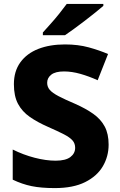

<svg xmlns="http://www.w3.org/2000/svg" viewBox="-20 -951 611 981"><path d="M535 -212Q535 -152 505.5 -101.5Q476 -51 415 -20.5Q354 10 260 10Q190 10 141.5 0Q93 -10 45 -33V-187Q99 -160 157 -145Q215 -130 264 -130Q315 -130 339.5 -148.5Q364 -167 364 -196Q364 -218 350.5 -233.5Q337 -249 307 -264.5Q277 -280 227 -302Q172 -326 132.5 -353.5Q93 -381 72 -420.5Q51 -460 51 -521Q51 -587 84 -632.5Q117 -678 175.5 -701Q234 -724 312 -724Q379 -724 433.5 -709Q488 -694 532 -675L479 -541Q435 -561 391 -573.5Q347 -586 307 -586Q263 -586 242 -569.5Q221 -553 221 -528Q221 -507 234.5 -491.5Q248 -476 279.5 -459.5Q311 -443 365 -420Q419 -396 457 -369Q495 -342 515 -304.5Q535 -267 535 -212ZM508 -921Q492 -907 467 -887Q442 -867 413.5 -845Q385 -823 358 -803.5Q331 -784 312 -771H199V-785Q215 -803 238 -828.5Q261 -854 283 -881.5Q305 -909 321 -931H508Z"/></svg>

Font: Noto Sans Lao Looped ExtraBold
Style: Regular
Weight: 800
Designer: Mark Frömberg, Ben Mitchell
Foundry: The Fontpad Ltd
Version: Version 1.002; ttfautohint (v1.8.4.7-5d5b)